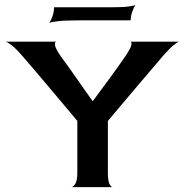

<svg xmlns="http://www.w3.org/2000/svg" viewBox="-20 -772 762 792"><path d="M274 0Q282 0 290.5 -13.5Q299 -27 299 -60V-273Q271 -307 238 -346Q205 -385 173 -423Q141 -461 115 -491.5Q89 -522 75 -538Q47 -571 28.5 -585Q10 -599 3 -600H212Q205 -599 207 -585Q209 -571 232 -538Q243 -523 259 -501Q275 -479 293 -453Q311 -427 329 -401.5Q347 -376 362 -355H363Q378 -376 396 -400Q414 -424 432 -448.5Q450 -473 467 -497Q484 -521 497 -540Q520 -574 522 -587Q524 -600 517 -600H719Q714 -600 697 -586.5Q680 -573 652 -541Q628 -513 600.5 -480.5Q573 -448 543 -413Q513 -378 483.5 -342.5Q454 -307 425 -273V-60Q425 -27 431.5 -13.5Q438 0 445 0ZM183 -678Q190 -687 196.5 -705Q203 -723 203 -742H439Q490 -742 513.5 -745.5Q537 -749 539 -752Q532 -742 525.5 -723.5Q519 -705 519 -688H303Q248 -688 219 -684.5Q190 -681 183 -678Z"/></svg>

Font: Red Rose Medium
Style: Regular
Weight: 500
Designer: Jaikishan Patel
Version: Version 2.000